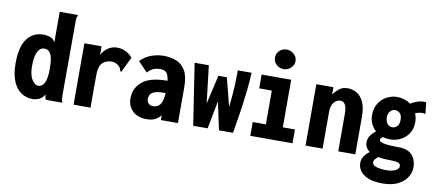

<svg xmlns="http://www.w3.org/2000/svg" viewBox="-75 -980 3300 1451"><g transform="rotate(10 1575.0 -254.5)"><path d="M195 12Q147 12 108 -14Q69 -40 46 -94.5Q23 -149 23 -235Q23 -360 69 -421Q115 -482 194 -482Q221 -482 245.5 -473.5Q270 -465 284 -438V-673H423V-663Q418 -657 416.5 -649.5Q415 -642 415 -626L414 -59Q414 -44 415.5 -29.5Q417 -15 423 0H297Q290 -14 289 -19.5Q288 -25 288 -40Q272 -12 247 0Q222 12 195 12ZM220 -94Q250 -94 267.5 -126.5Q285 -159 285 -235Q285 -314 269 -346.5Q253 -379 220 -379Q186 -379 167.5 -342.5Q149 -306 149 -234Q149 -164 172.5 -129Q196 -94 220 -94Z M509 -471H641V-404Q658 -440 690 -461Q722 -482 757 -482Q831 -482 878 -425L825 -315L822 -307L813 -311Q809 -318 807 -327.5Q805 -337 793 -349Q781 -359 767 -365Q753 -371 736 -371Q695 -371 667 -344.5Q639 -318 639 -246V0H509Z M1070 12Q1001 12 962.5 -25.5Q924 -63 924 -123Q924 -201 984 -251Q1044 -301 1173 -301Q1175 -301 1177 -301Q1171 -349 1154 -364Q1137 -379 1110 -379Q1082 -379 1059 -370.5Q1036 -362 1011 -335L939 -411Q977 -449 1023 -465.5Q1069 -482 1117 -482Q1170 -482 1214 -464.5Q1258 -447 1284 -402.5Q1310 -358 1310 -276V0H1179V-36Q1157 -11 1133 0.5Q1109 12 1070 12ZM1054 -143Q1054 -118 1067 -105.5Q1080 -93 1101 -93Q1137 -93 1156 -118.5Q1175 -144 1179 -207Q1172 -207 1168 -207Q1120 -207 1095.5 -198Q1071 -189 1062.5 -174.5Q1054 -160 1054 -143Z M1427 0 1355 -471H1464L1498 -184L1549 -405H1614L1670 -186Q1681 -289 1683.5 -347.5Q1686 -406 1686 -440V-471H1792Q1789 -398 1779.5 -316Q1770 -234 1757.5 -152.5Q1745 -71 1733 0H1625L1579 -214L1538 0Z M1865 0V-106H1966V-365H1869V-471H2096V-106H2189V0ZM2025 -540Q1992 -540 1969 -562.5Q1946 -585 1946 -615Q1946 -647 1968.5 -668.5Q1991 -690 2025 -690Q2056 -690 2080 -667.5Q2104 -645 2104 -615Q2104 -585 2080 -562.5Q2056 -540 2025 -540Z M2289 0V-471H2420V-415Q2441 -444 2466 -463Q2491 -482 2528 -482Q2566 -482 2598.5 -463Q2631 -444 2651 -401.5Q2671 -359 2671 -288V0H2540V-287Q2540 -380 2491 -380Q2463 -380 2441.5 -355Q2420 -330 2420 -284V0Z M2910 -157Q2880 -157 2854 -165Q2846 -159 2840.5 -154Q2835 -149 2835 -139Q2835 -126 2870 -118Q2905 -110 2984 -110Q3056 -110 3088.5 -72.5Q3121 -35 3121 20Q3121 61 3097.5 98Q3074 135 3027.5 158Q2981 181 2911 181Q2818 181 2768.5 146.5Q2719 112 2719 56Q2719 29 2735 4.5Q2751 -20 2776 -36Q2759 -48 2748.5 -65Q2738 -82 2739 -106Q2739 -136 2755.5 -158.5Q2772 -181 2795 -198Q2771 -219 2757.5 -249.5Q2744 -280 2744 -317Q2744 -366 2766.5 -403Q2789 -440 2826.5 -461Q2864 -482 2910 -482Q2968 -482 3012 -449Q3036 -465 3067 -474.5Q3098 -484 3130 -481L3140 -393Q3120 -398 3099.5 -395Q3079 -392 3062 -384Q3075 -353 3075 -317Q3075 -268 3052 -232Q3029 -196 2991.5 -176.5Q2954 -157 2910 -157ZM2909 -250Q2933 -250 2948 -267Q2963 -284 2963 -317Q2963 -349 2947.5 -365.5Q2932 -382 2909 -382Q2890 -382 2873.5 -365Q2857 -348 2857 -317Q2857 -287 2872 -268.5Q2887 -250 2909 -250ZM2814 35Q2814 58 2846 67.5Q2878 77 2923 77Q2965 77 2991.5 64Q3018 51 3018 31Q3018 12 3000.5 5Q2983 -2 2947 -2Q2922 -2 2895.5 -3.5Q2869 -5 2845 -10Q2833 0 2823.5 11Q2814 22 2814 35Z"/></g></svg>

Font: Inconsolata SemiCondensed Black
Style: Regular
Weight: 900
Width: 4
Monospace: yes
Designer: Raph Levien, Cyreal, Brenton Simpson
Foundry: Raph Levien, Cyreal, Google
Version: Version 3.001; ttfautohint (v1.8.2.53-6de2)